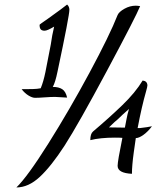

<svg xmlns="http://www.w3.org/2000/svg" viewBox="-20 -737 726 844"><path d="M75 -345Q104 -345 124 -345.5Q144 -346 159 -349Q171 -378 179.5 -419.5Q188 -461 203 -540Q209 -583 218 -620Q188 -602 176 -602Q165 -602 159.5 -607.5Q154 -613 154 -628Q154 -630 191 -655Q258 -703 275 -717Q285 -708 285 -694Q285 -668 233 -423Q223 -374 212 -355Q238 -355 253.5 -345Q269 -335 275 -308Q233 -311 222 -311Q204 -311 176 -309Q150 -307 134 -307Q122 -307 105.5 -317Q89 -327 75 -345ZM497 -671Q503 -685 527 -698.5Q551 -712 577 -712Q584 -712 596 -710Q577 -663 451 -427.5Q325 -192 264 -97Q205 -6 155 40.5Q105 87 52 87Q100 41 192.5 -106Q285 -253 373.5 -417.5Q462 -582 497 -671ZM497 -8Q497 -28 518 -131Q507 -132 485 -132Q421 -132 377 -121Q377 -149 389 -159Q461 -220 518 -275Q575 -330 607 -383Q627 -381 628 -362Q628 -356 622 -335Q603 -269 585 -174H595Q598 -174 626 -178L648 -182Q631 -159 611 -144.5Q591 -130 577 -130Q576 -125 568 -67Q560 -9 560 27Q497 24 497 -8ZM547 -258 519 -233Q496 -210 483 -200L459 -177L529 -176Q531 -185 535.5 -210Q540 -235 547 -258Z"/></svg>

Font: Dancing Script
Style: Bold
Weight: 700
Designer: Pablo Impallari
Foundry: Pablo Impallari
Version: Version 2.000